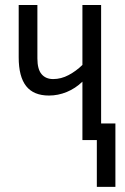

<svg xmlns="http://www.w3.org/2000/svg" viewBox="-20 -556 497 762"><path d="M381.3 -536.1V-65.9H438V185.5H364.3V0H307.1V-231.9Q279.3 -205.1 244.9 -190.9Q210.4 -176.8 174.3 -176.8Q113.3 -176.8 83.7 -214.4Q54.2 -252 54.2 -328.6V-536.1H128.4V-324.2Q128.4 -281.2 145 -261.7Q161.6 -242.2 190.9 -242.2Q222.7 -242.2 252.4 -258.1Q282.2 -273.9 307.1 -298.3V-536.1Z"/></svg>

Font: Open Sans Condensed
Style: Regular
Weight: 400
Width: 3
Designer: Monotype Design Team
Foundry: Monotype Imaging Inc.
Version: Version 3.000